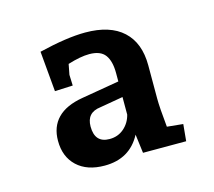

<svg xmlns="http://www.w3.org/2000/svg" viewBox="-60 -717 517 464"><g transform="rotate(-15 199.0 -485.5)"><path d="M56 -411Q56 -446 77 -467.5Q98 -489 140 -496L234 -512V-533Q234 -563 222.5 -578.5Q211 -594 183 -594Q161 -594 129 -584L124 -558L125 -531L80 -529L71 -630Q141 -647 187 -647Q249 -647 281.5 -617Q314 -587 314 -531V-447Q314 -426 319 -376L359 -372L355 -330H247L241 -377Q213 -324 150 -324Q106 -324 81 -347.5Q56 -371 56 -411ZM178 -383Q199 -383 214 -396Q229 -409 234 -429V-473L176 -463Q141 -459 141 -424Q141 -383 178 -383Z"/></g></svg>

Font: Andada Pro SemiBold
Style: Regular
Weight: 600
Designer: Carolina Giovagnoli
Foundry: Huerta Tipografica
Version: Version 3.005